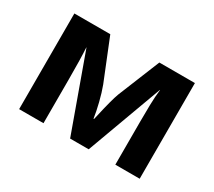

<svg xmlns="http://www.w3.org/2000/svg" viewBox="-107 -748 1059 949"><g transform="rotate(30 422.0 -273.0)"><path d="M78 -546H283L377 -313Q391 -276 403 -227.5Q415 -179 420 -143H423L428 -164Q451 -267 466 -307L563 -546H766V0H627V-245Q627 -291 628 -340Q629 -389 634 -430H633L475 0H369L214 -430H213Q217 -370 217 -250V0H78Z"/></g></svg>

Font: OpenSansMMV
Style: Bold
Weight: 700
Foundry: Ascender Corporation
Version: Version 4.001